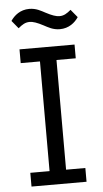

<svg xmlns="http://www.w3.org/2000/svg" viewBox="-60 -935 520 973"><g transform="rotate(-5 200.0 -449.0)"><path d="M273 -782C319 -782 350 -808 368 -835L335 -875C315 -858 299 -848 277 -848C260 -848 239 -855 207 -872C186 -883 162 -898 127 -898C81 -898 50 -872 32 -845L65 -805C85 -822 101 -832 123 -832C140 -832 161 -825 193 -808C214 -797 238 -782 273 -782ZM340 0V-70H242V-628H340V-698H60V-628H158V-70H60V0Z"/></g></svg>

Font: LVC Sans
Style: Regular
Weight: 400
Designer: Mike Abbink, Paul van der Laan, Pieter van Rosmalen
Foundry: Bold Monday
Version: Version 3.0